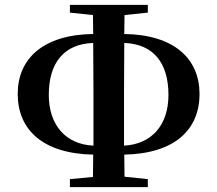

<svg xmlns="http://www.w3.org/2000/svg" viewBox="-20 -771 896 791"><path d="M268 0H589V-33L493 -43L492 -134C699 -138 802 -236 802 -384C802 -527 700 -628 492 -631L493 -709L589 -719V-751H268V-719L363 -709L364 -631C157 -628 53 -529 53 -384C53 -236 157 -138 364 -134L363 -42L268 -33ZM365 -171C250 -176 181 -257 181 -380C181 -513 244 -590 364 -594L365 -397V-348ZM492 -594C611 -590 674 -513 674 -380C674 -257 606 -177 491 -171V-348V-397Z"/></svg>

Font: Noto Serif CJK TC
Style: Bold
Weight: 700
Designer: Ryoko NISHIZUKA 西塚涼子 (kana & ideographs); Frank Grießhammer (Latin, Greek & Cyrillic); Wenlong ZHANG 张文龙 (bopomofo); San
Foundry: Adobe
Version: Version 2.001;hotconv 1.1.0;makeotfexe 2.6.0